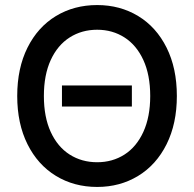

<svg xmlns="http://www.w3.org/2000/svg" viewBox="-20 -737 775 767"><path d="M506.8 -311.5H227.5V-395.5H506.8ZM368.2 9.8Q275.9 9.8 203.4 -34.4Q130.9 -78.6 89.8 -160.9Q48.8 -243.2 48.8 -353.5Q48.8 -464.4 89.8 -546.6Q130.9 -628.9 203.4 -672.9Q275.9 -716.8 368.2 -716.8Q459.5 -716.8 532 -672.9Q604.5 -628.9 645.5 -546.6Q686.5 -464.4 686.5 -353.5Q686.5 -243.2 645.5 -160.9Q604.5 -78.6 532 -34.4Q459.5 9.8 368.2 9.8ZM368.2 -618.2Q306.6 -618.2 258.3 -587.4Q210 -556.6 182.6 -497.1Q155.3 -437.5 155.3 -353.5Q155.3 -269.5 182.6 -210Q210 -150.4 258.3 -119.6Q306.6 -88.9 368.2 -88.9Q429.2 -88.9 477.3 -119.6Q525.4 -150.4 552.7 -210.2Q580.1 -270 580.1 -353.5Q580.1 -437.5 552.7 -497.1Q525.4 -556.6 477.3 -587.4Q429.2 -618.2 368.2 -618.2Z"/></svg>

Font: Pretendard GOV Medium
Style: Regular
Weight: 500
Designer: Base glyphs from Inter by Rasmus Andersson; Hangeul glyphs from Noto Sans CJK(Source Han Sans) by Jang Soo-young and Kan
Foundry: Kil Hyung-jin
Version: Version 1.309